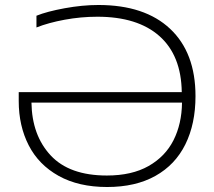

<svg xmlns="http://www.w3.org/2000/svg" viewBox="-20 -734 858 769"><path d="M55 -329V-365H708Q706 -512 618.5 -589.5Q531 -667 370 -667Q304 -667 239 -655Q174 -643 126 -624V-671Q168 -688 239 -701Q310 -714 374 -714Q560 -714 661.5 -618.5Q763 -523 763 -349Q763 -238 722.5 -156Q682 -74 602.5 -29.5Q523 15 409 15Q295 15 215 -29.5Q135 -74 95 -152Q55 -230 55 -329ZM709 -323H106Q108 -192 183 -111.5Q258 -31 408 -31Q508 -31 575 -69Q642 -107 675 -172.5Q708 -238 709 -323Z"/></svg>

Font: Prompt ExtraLight
Style: Regular
Weight: 275
Designer: Katatrad Team
Foundry: CadsonDemak
Version: Version 1.001